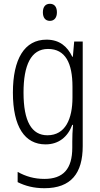

<svg xmlns="http://www.w3.org/2000/svg" viewBox="-20 -751 529 1012"><path d="M243 -731C218 -731 206 -713 206 -686C206 -658 219 -641 243 -641C266 -641 280 -658 280 -686C280 -713 268 -731 243 -731ZM225 -542C109 -542 48 -440 48 -263C48 -82 111 10 220 10C289 10 337 -29 361 -93H365C362 -60 361 -31 361 -4V27C361 140 313 192 214 192C161 192 116 179 73 155V209C113 229 158 241 214 241C355 241 416 162 416 19V-532H371L364 -452H361C335 -506 294 -542 225 -542ZM233 -493C325 -493 362 -418 362 -294V-237C362 -125 325 -38 230 -38C147 -38 104 -111 104 -263C104 -407 143 -493 233 -493Z"/></svg>

Font: Noto Sans Malayalam Condensed Light
Style: Regular
Weight: 300
Width: 3
Designer: Jelle Bosma - Monotype Design Team
Foundry: Monotype Imaging Inc.
Version: Version 2.104